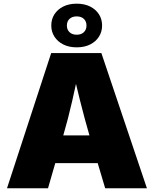

<svg xmlns="http://www.w3.org/2000/svg" viewBox="-20 -1013 828 1033"><path d="M17.6 0 255.4 -727.5H525.4L770.5 0H545.9L461.9 -282.2Q435.1 -374 410.9 -470.9Q386.7 -567.9 364.7 -665H411.6Q390.6 -567.9 368.7 -470.9Q346.7 -374 319.8 -282.2L238.3 0ZM193.8 -135.3V-284.7H594.2V-135.3ZM392.6 -758.3Q351.1 -758.3 320.6 -773.7Q290 -789.1 272.9 -815.7Q255.9 -842.3 255.9 -875.5Q255.9 -909.7 272.7 -936Q289.6 -962.4 320.3 -977.8Q351.1 -993.2 392.6 -993.2Q434.6 -993.2 465.1 -977.8Q495.6 -962.4 512.5 -936Q529.3 -909.7 529.3 -875.5Q529.3 -842.3 512.5 -815.7Q495.6 -789.1 465.1 -773.7Q434.6 -758.3 392.6 -758.3ZM392.6 -826.2Q417 -826.2 431.2 -839.8Q445.3 -853.5 445.3 -875.5Q445.3 -897.9 431.2 -911.4Q417 -924.8 392.6 -924.8Q368.2 -924.8 354 -911.4Q339.8 -897.9 339.8 -875.5Q339.8 -853.5 354 -839.8Q368.2 -826.2 392.6 -826.2Z"/></svg>

Font: Inter 18pt Black
Style: Regular
Weight: 900
Designer: Rasmus Andersson
Foundry: rsms
Version: Version 4.001;git-66647c0bb